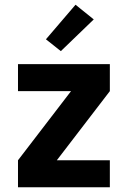

<svg xmlns="http://www.w3.org/2000/svg" viewBox="-20 -791 540 811"><path d="M56 0V-114L280 -406H56V-520H444V-406L220 -114H444V0ZM237 -575 174 -625 299 -771 376 -709Z"/></svg>

Font: Iosevka SS18 Heavy
Style: Regular
Weight: 900
Monospace: yes
Designer: Belleve Invis
Foundry: Belleve Invis
Version: Version 25.1.1; ttfautohint (v1.8.4)